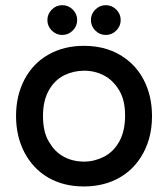

<svg xmlns="http://www.w3.org/2000/svg" viewBox="-20 -687 634 724"><path d="M429.2 -346.7Q421.4 -359.4 415.5 -366.5Q409.7 -373.5 403.8 -379.4Q391.1 -392.1 374 -401.4Q339.4 -420.4 296.9 -420.4Q258.3 -420.4 222.2 -403.3Q185.5 -384.8 164.1 -346.2Q142.1 -307.1 142.1 -250Q142.1 -189 164.6 -152.3Q171.4 -141.1 176.8 -133.8Q202.1 -100.1 243.7 -85.9Q268.6 -77.6 296.9 -77.6Q335.4 -77.6 371.6 -95.7Q408.2 -114.3 429.9 -153.6Q451.7 -192.9 451.7 -251.5Q451.7 -310.1 429.2 -346.7ZM72.3 -387.2Q104.5 -448.2 162.8 -481.2Q221.2 -514.2 296.9 -514.2Q390.6 -514.2 456.5 -463.9Q497.1 -433.1 521.5 -386.7Q553.2 -326.7 553.2 -249Q553.2 -157.7 508.8 -90.8Q478 -43.9 429.7 -16.6Q371.6 16.1 295.9 16.1Q220.2 16.1 162.1 -17.1Q104.5 -50.8 72.5 -111.6Q40.5 -172.4 40.5 -249.5Q40.5 -326.7 72.3 -387.2ZM339.4 -571.8Q322.8 -588.4 322.8 -611.3Q322.8 -634.3 339.4 -650.9Q356 -667.5 378.9 -667.5Q401.9 -667.5 418.5 -650.9Q435.1 -634.3 435.1 -611.3Q435.1 -588.4 418.5 -571.8Q401.9 -555.2 378.9 -555.2Q356 -555.2 339.4 -571.8ZM175.3 -571.8Q158.7 -588.4 158.7 -611.3Q158.7 -634.3 175.3 -650.9Q191.9 -667.5 214.8 -667.5Q237.8 -667.5 254.4 -650.9Q271 -634.3 271 -611.3Q271 -588.4 254.4 -571.8Q237.8 -555.2 214.8 -555.2Q191.9 -555.2 175.3 -571.8Z"/></svg>

Font: YuPearl-Medium
Style: Medium
Weight: 500
Designer: Max Yao
Foundry: Max-Everyday
Version: Version 1.011; ttfautohint (v1.8.3)